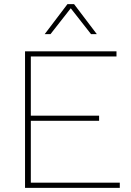

<svg xmlns="http://www.w3.org/2000/svg" viewBox="-20 -908 633 928"><path d="M101 0V-660H543V-635H129V-349H459V-324H129V-25H559V0ZM448 -743H420L322 -868L224 -743H196L306 -888H338Z"/></svg>

Font: Work Sans ExtraLight
Style: Regular
Weight: 200
Designer: Wei Huang
Foundry: Wei Huang
Version: Version 2.010; ttfautohint (v1.8.3)